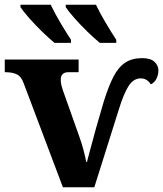

<svg xmlns="http://www.w3.org/2000/svg" viewBox="-20 -786 685 806"><path d="M80 -435Q70 -464 51.5 -473.5Q33 -483 0 -483V-536H310V-483H268Q235 -483 235 -451Q235 -439 238 -427Q241 -415 244 -407L311 -218Q322 -188 329.5 -160Q337 -132 342 -106H345Q349 -120 359 -159Q369 -198 384 -251Q399 -304 416 -361Q436 -425 456.5 -464.5Q477 -504 505.5 -523Q534 -542 577 -542Q612 -542 628.5 -526.5Q645 -511 645 -490Q645 -473 637 -456Q629 -439 613 -432Q597 -457 571 -457Q540 -457 519.5 -424.5Q499 -392 479 -327L376 0H244ZM399 -606Q377 -624 347.5 -652.5Q318 -681 292.5 -710Q267 -739 256 -756V-766H383Q399 -732 423 -691.5Q447 -651 468 -619V-606ZM209 -606Q187 -624 157.5 -652.5Q128 -681 102.5 -710Q77 -739 66 -756V-766H193Q209 -732 233 -691.5Q257 -651 278 -619V-606Z"/></svg>

Font: NotoSerif-Bold
Style: Regular
Weight: 700
Designer: Monotype Design Team
Foundry: Monotype Imaging Inc.
Version: Version 2.007; ttfautohint (v1.8) -l 8 -r 50 -G 200 -x 14 -D